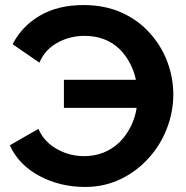

<svg xmlns="http://www.w3.org/2000/svg" viewBox="-20 -734 738 760"><path d="M570 -110Q616 -161 641 -226.5Q666 -292 666 -360Q666 -426 642.5 -489Q619 -552 574 -602Q527 -655 460.5 -684.5Q394 -714 311 -714Q210 -714 138.5 -672.5Q67 -631 30 -559L136 -486Q159 -541 215 -569Q261 -592 315 -592Q399 -592 454 -539Q478 -515 494.5 -483.5Q511 -452 518 -418H233V-307H521Q515 -268 497.5 -233Q480 -198 454 -172Q396 -116 313 -116Q258 -116 211 -141Q156 -169 132 -224L19 -159Q53 -82 137 -37Q218 6 317 6Q393 6 457.5 -25Q522 -56 570 -110Z"/></svg>

Font: RT Raleway Bold
Style: Regular
Weight: 400
Designer: Matt McInerney, Pablo Impallari, Rodrigo Fuenzalida — Edited by Milan Moffatt in April 2016
Foundry: Matt McInerney, Pablo Impallari, Rodrigo Fuenzalida — Edited by Milan Moffatt in April 2016
Version: Version 3.001